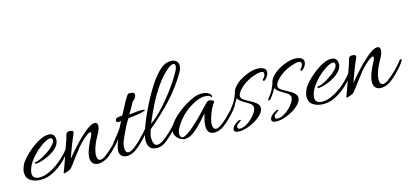

<svg xmlns="http://www.w3.org/2000/svg" viewBox="-58 -1007 3136 1462"><g transform="rotate(-15 1510.5 -276.5)"><path d="M131 15Q86 15 53 -6Q20 -27 20 -70Q20 -93 34 -126Q44 -149 71 -179Q98 -209 134 -237.5Q170 -266 207 -284.5Q244 -303 274 -303Q285 -303 294 -300Q311 -294 317.5 -281Q324 -268 324 -254Q324 -241 320 -229Q316 -217 310 -208Q292 -181 258.5 -160Q225 -139 190.5 -127Q156 -115 134 -113H132Q119 -113 119 -121Q119 -126 127 -126Q151 -128 187.5 -148.5Q224 -169 252 -191Q264 -201 280.5 -219Q297 -237 297 -254Q297 -272 280 -272Q271 -272 261.5 -268Q252 -264 246 -262Q217 -248 182 -218.5Q147 -189 118.5 -152.5Q90 -116 79 -79Q76 -71 75 -63.5Q74 -56 74 -49Q74 -25 89.5 -15Q105 -5 127 -5Q160 -5 195 -19.5Q230 -34 263 -57Q296 -80 323.5 -106.5Q351 -133 370 -158Q373 -162 377 -162.5Q381 -163 382 -161Q386 -160 386 -155.5Q386 -151 384 -147Q356 -108 316.5 -71Q277 -34 229.5 -9.5Q182 15 131 15Z M317 13Q310 13 313 6Q316 0 324 -21.5Q332 -43 342.5 -73Q353 -103 364 -135Q375 -167 384.5 -195Q394 -223 400 -239Q402 -245 404 -256.5Q406 -268 412.5 -277.5Q419 -287 435 -287Q465 -287 465 -273Q465 -268 460 -256Q448 -229 434 -194Q420 -159 409 -128Q398 -97 392 -80Q402 -94 424.5 -120Q447 -146 475 -176Q503 -206 533.5 -234Q564 -262 590.5 -279.5Q617 -297 636 -297Q660 -297 660 -271Q660 -262 655 -244Q646 -219 632 -195.5Q618 -172 607 -146Q588 -99 585 -70Q584 -66 584 -62.5Q584 -59 584 -55Q584 -15 611 -15Q626 -15 651 -33Q676 -51 702.5 -76Q729 -101 750 -124.5Q771 -148 779 -160Q782 -163 785 -163Q789 -163 791.5 -160Q794 -157 792 -152Q783 -135 761.5 -109.5Q740 -84 714 -58.5Q688 -33 663 -15Q648 -5 626 3Q604 11 582 10Q554 7 542 -9.5Q530 -26 530 -49Q530 -76 540.5 -106.5Q551 -137 564 -164Q577 -191 585 -205Q593 -221 593 -230Q593 -238 586 -238Q579 -238 565 -229Q551 -220 527 -198Q505 -179 480 -148.5Q455 -118 431.5 -86Q408 -54 390.5 -31Q373 -8 366 -4Q361 -1 343.5 6Q326 13 317 13Z M812 10Q794 10 779.5 2Q765 -6 758 -28Q757 -31 756.5 -34Q756 -37 756 -41Q756 -61 765 -91Q774 -121 787 -149Q781 -141 773 -129.5Q765 -118 750 -100Q746 -96 741 -96Q734 -96 734 -104Q734 -110 738 -114Q764 -147 784.5 -173Q805 -199 815 -217Q815 -219 821 -229.5Q827 -240 837 -259Q829 -258 823.5 -257.5Q818 -257 814 -257Q807 -257 802 -263Q797 -269 801 -278Q806 -292 823 -294Q840 -296 853 -297Q854 -299 857 -299Q869 -321 880 -342Q891 -363 898.5 -377Q906 -391 906 -392Q926 -424 932 -434.5Q938 -445 948 -447Q959 -448 971.5 -446Q984 -444 988 -437Q991 -433 991 -427Q991 -418 987 -409.5Q983 -401 979 -396Q975 -389 968.5 -386.5Q962 -384 957 -374Q947 -355 935 -333Q923 -311 910 -291L922 -292Q946 -294 967.5 -297Q989 -300 1017 -299Q1022 -299 1027.5 -297.5Q1033 -296 1033 -293Q1033 -289 1007 -282Q997 -278 963.5 -273.5Q930 -269 895 -265Q885 -246 877 -233.5Q869 -221 866 -215Q844 -169 826.5 -131.5Q809 -94 807 -70Q806 -66 806 -62.5Q806 -59 806 -55Q806 -15 832 -15Q848 -15 873 -32.5Q898 -50 924 -75.5Q950 -101 971.5 -124.5Q993 -148 1001 -160Q1004 -163 1007 -163Q1011 -163 1013.5 -160Q1016 -157 1014 -152Q1005 -135 983.5 -109.5Q962 -84 935.5 -58.5Q909 -33 884 -15Q871 -5 851.5 2.5Q832 10 812 10Z M1053 10Q1011 10 994.5 -11Q978 -32 978 -63Q978 -92 991.5 -136Q1005 -180 1027 -231Q1049 -282 1074.5 -332.5Q1100 -383 1125.5 -425.5Q1151 -468 1170 -494Q1189 -519 1211 -544Q1233 -569 1260 -586Q1287 -603 1321 -603Q1344 -603 1360.5 -590.5Q1377 -578 1377 -553Q1377 -543 1373.5 -530Q1370 -517 1362 -503Q1301 -397 1216.5 -307Q1132 -217 1038 -140Q1034 -125 1030.5 -113Q1027 -101 1025 -94Q1024 -89 1024 -83.5Q1024 -78 1024 -73Q1024 -49 1032 -31Q1040 -13 1059 -13Q1077 -13 1103.5 -30.5Q1130 -48 1157 -73.5Q1184 -99 1206 -123Q1228 -147 1237 -160Q1240 -163 1243 -163Q1247 -163 1249.5 -159Q1252 -155 1249 -149Q1239 -132 1217 -107Q1195 -82 1168 -56.5Q1141 -31 1116 -12Q1085 10 1053 10ZM1052 -180Q1090 -206 1131 -247.5Q1172 -289 1211.5 -338Q1251 -387 1283.5 -435Q1316 -483 1336 -522Q1342 -533 1344.5 -541.5Q1347 -550 1347 -557Q1347 -576 1331 -576Q1317 -576 1296 -561Q1242 -519 1196 -453.5Q1150 -388 1114 -316Q1078 -244 1052 -180Z M1502 10Q1485 10 1470.5 2Q1456 -6 1449 -28Q1446 -37 1446 -53Q1446 -75 1452 -102Q1458 -129 1465 -148Q1460 -146 1446.5 -130.5Q1433 -115 1413.5 -93.5Q1394 -72 1370.5 -50.5Q1347 -29 1322 -15Q1297 -1 1273 -1Q1257 -1 1239 -10.5Q1221 -20 1210 -35Q1195 -55 1195 -76Q1195 -103 1213.5 -132Q1232 -161 1261.5 -188.5Q1291 -216 1324.5 -238.5Q1358 -261 1388.5 -276.5Q1419 -292 1438 -297Q1458 -303 1483 -303Q1497 -303 1512 -299.5Q1527 -296 1537 -288Q1545 -284 1550 -277Q1555 -270 1555 -262Q1555 -254 1548 -257Q1540 -269 1526.5 -272.5Q1513 -276 1499 -276Q1459 -276 1411 -250Q1363 -224 1325 -189Q1313 -179 1292.5 -154.5Q1272 -130 1255 -101Q1238 -72 1238 -48Q1238 -35 1245 -25Q1249 -18 1258 -18Q1272 -18 1295.5 -33Q1319 -48 1344 -69.5Q1369 -91 1389.5 -111Q1410 -131 1419 -140Q1424 -145 1438.5 -160.5Q1453 -176 1470 -194Q1487 -212 1500.5 -225Q1514 -238 1518 -238Q1523 -238 1534.5 -235.5Q1546 -233 1554 -228Q1562 -223 1557 -215Q1531 -177 1515.5 -135.5Q1500 -94 1497 -70Q1496 -66 1496 -62.5Q1496 -59 1496 -55Q1496 -15 1524 -15Q1539 -15 1564 -33Q1589 -51 1615 -76Q1641 -101 1662.5 -124.5Q1684 -148 1692 -160Q1695 -163 1698 -163Q1702 -163 1705 -159.5Q1708 -156 1705 -151Q1694 -133 1673 -108Q1652 -83 1626 -58Q1600 -33 1575 -15Q1562 -5 1542 2.5Q1522 10 1502 10Z M1687 50Q1647 50 1647 28Q1647 12 1664 -5Q1677 -18 1693 -26Q1709 -34 1713 -34Q1718 -34 1718.5 -30Q1719 -26 1714 -24Q1704 -18 1691.5 -7.5Q1679 3 1679 15Q1679 31 1698 31Q1721 31 1746 17.5Q1771 4 1792.5 -17Q1814 -38 1827.5 -59.5Q1841 -81 1841 -97Q1841 -110 1832 -121Q1823 -132 1795 -147Q1776 -158 1758.5 -170Q1741 -182 1732 -199Q1724 -185 1711.5 -165.5Q1699 -146 1682 -125Q1676 -119 1670 -119Q1664 -119 1664 -124Q1664 -127 1669 -134Q1696 -166 1709 -193Q1722 -220 1727 -234Q1731 -263 1754 -289Q1777 -315 1810 -334.5Q1843 -354 1877.5 -365Q1912 -376 1939 -376Q1966 -376 1987 -366Q2008 -356 2008 -334Q2008 -322 2001 -308Q1992 -289 1971 -274Q1970 -273 1968 -273Q1960 -273 1960 -280Q1960 -285 1965 -290Q1973 -297 1978 -307Q1983 -317 1983 -326Q1983 -344 1962 -344Q1940 -344 1904.5 -332Q1869 -320 1839 -301Q1805 -279 1782 -253Q1759 -227 1759 -207Q1759 -197 1765.5 -188.5Q1772 -180 1791 -169Q1801 -163 1819 -153.5Q1837 -144 1850 -136Q1891 -111 1891 -83Q1891 -60 1871 -36.5Q1851 -13 1819.5 6.5Q1788 26 1753 38Q1718 50 1687 50Z M1983 50Q1943 50 1943 28Q1943 12 1960 -5Q1973 -18 1989 -26Q2005 -34 2009 -34Q2014 -34 2014.5 -30Q2015 -26 2010 -24Q2000 -18 1987.5 -7.5Q1975 3 1975 15Q1975 31 1994 31Q2017 31 2042 17.5Q2067 4 2088.5 -17Q2110 -38 2123.5 -59.5Q2137 -81 2137 -97Q2137 -110 2128 -121Q2119 -132 2091 -147Q2072 -158 2054.5 -170Q2037 -182 2028 -199Q2020 -185 2007.5 -165.5Q1995 -146 1978 -125Q1972 -119 1966 -119Q1960 -119 1960 -124Q1960 -127 1965 -134Q1992 -166 2005 -193Q2018 -220 2023 -234Q2027 -263 2050 -289Q2073 -315 2106 -334.5Q2139 -354 2173.5 -365Q2208 -376 2235 -376Q2262 -376 2283 -366Q2304 -356 2304 -334Q2304 -322 2297 -308Q2288 -289 2267 -274Q2266 -273 2264 -273Q2256 -273 2256 -280Q2256 -285 2261 -290Q2269 -297 2274 -307Q2279 -317 2279 -326Q2279 -344 2258 -344Q2236 -344 2200.5 -332Q2165 -320 2135 -301Q2101 -279 2078 -253Q2055 -227 2055 -207Q2055 -197 2061.5 -188.5Q2068 -180 2087 -169Q2097 -163 2115 -153.5Q2133 -144 2146 -136Q2187 -111 2187 -83Q2187 -60 2167 -36.5Q2147 -13 2115.5 6.5Q2084 26 2049 38Q2014 50 1983 50Z M2359 15Q2314 15 2281 -6Q2248 -27 2248 -70Q2248 -93 2262 -126Q2272 -149 2299 -179Q2326 -209 2362 -237.5Q2398 -266 2435 -284.5Q2472 -303 2502 -303Q2513 -303 2522 -300Q2539 -294 2545.5 -281Q2552 -268 2552 -254Q2552 -241 2548 -229Q2544 -217 2538 -208Q2520 -181 2486.5 -160Q2453 -139 2418.5 -127Q2384 -115 2362 -113H2360Q2347 -113 2347 -121Q2347 -126 2355 -126Q2379 -128 2415.5 -148.5Q2452 -169 2480 -191Q2492 -201 2508.5 -219Q2525 -237 2525 -254Q2525 -272 2508 -272Q2499 -272 2489.5 -268Q2480 -264 2474 -262Q2445 -248 2410 -218.5Q2375 -189 2346.5 -152.5Q2318 -116 2307 -79Q2304 -71 2303 -63.5Q2302 -56 2302 -49Q2302 -25 2317.5 -15Q2333 -5 2355 -5Q2388 -5 2423 -19.5Q2458 -34 2491 -57Q2524 -80 2551.5 -106.5Q2579 -133 2598 -158Q2601 -162 2605 -162.5Q2609 -163 2610 -161Q2614 -160 2614 -155.5Q2614 -151 2612 -147Q2584 -108 2544.5 -71Q2505 -34 2457.5 -9.5Q2410 15 2359 15Z M2545 13Q2538 13 2541 6Q2544 0 2552 -21.5Q2560 -43 2570.5 -73Q2581 -103 2592 -135Q2603 -167 2612.5 -195Q2622 -223 2628 -239Q2630 -245 2632 -256.5Q2634 -268 2640.5 -277.5Q2647 -287 2663 -287Q2693 -287 2693 -273Q2693 -268 2688 -256Q2676 -229 2662 -194Q2648 -159 2637 -128Q2626 -97 2620 -80Q2630 -94 2652.5 -120Q2675 -146 2703 -176Q2731 -206 2761.5 -234Q2792 -262 2818.5 -279.5Q2845 -297 2864 -297Q2888 -297 2888 -271Q2888 -262 2883 -244Q2874 -219 2860 -195.5Q2846 -172 2835 -146Q2816 -99 2813 -70Q2812 -66 2812 -62.5Q2812 -59 2812 -55Q2812 -15 2839 -15Q2854 -15 2879 -33Q2904 -51 2930.5 -76Q2957 -101 2978 -124.5Q2999 -148 3007 -160Q3010 -163 3013 -163Q3017 -163 3019.5 -160Q3022 -157 3020 -152Q3011 -135 2989.5 -109.5Q2968 -84 2942 -58.5Q2916 -33 2891 -15Q2876 -5 2854 3Q2832 11 2810 10Q2782 7 2770 -9.5Q2758 -26 2758 -49Q2758 -76 2768.5 -106.5Q2779 -137 2792 -164Q2805 -191 2813 -205Q2821 -221 2821 -230Q2821 -238 2814 -238Q2807 -238 2793 -229Q2779 -220 2755 -198Q2733 -179 2708 -148.5Q2683 -118 2659.5 -86Q2636 -54 2618.5 -31Q2601 -8 2594 -4Q2589 -1 2571.5 6Q2554 13 2545 13Z"/></g></svg>

Font: Allura
Style: Regular
Weight: 400
Designer: Robert E. Leuschke
Foundry: Robert E. Leuschke
Version: Version 1.110